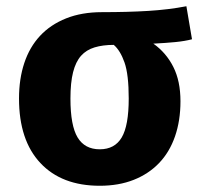

<svg xmlns="http://www.w3.org/2000/svg" viewBox="-20 -579 640 616"><path d="M596 -453Q573 -447 542.5 -444Q512 -441 472 -439Q513 -410 536 -364.5Q559 -319 559 -254Q559 -192 541.5 -141.5Q524 -91 490.5 -56Q457 -21 409 -2Q361 17 300 17Q178 17 109.5 -56Q41 -129 41 -263Q41 -326 58 -377Q75 -428 108.5 -464Q142 -500 192 -520Q242 -540 307 -540Q390 -540 455.5 -544Q521 -548 578 -559ZM345 -435Q310 -435 283.5 -427Q257 -419 240 -400Q223 -381 214.5 -347.5Q206 -314 206 -263Q206 -176 229 -138Q252 -100 300 -100Q348 -100 370.5 -138Q393 -176 393 -263Q393 -340 379.5 -378.5Q366 -417 345 -435Z"/></svg>

Font: Qzxlaeiskcpccdgjqmyffctclhy
Style: Regular
Weight: 700
Monospace: yes
Designer: Carrois Corporate & Edenspiekermann
Foundry: Carrois Corporate GbR & Edenspiekermann AG
Version: Version 2.001